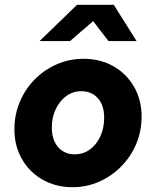

<svg xmlns="http://www.w3.org/2000/svg" viewBox="-20 -770 650 800"><path d="M282 10Q213 10 157.8 -21.3Q102.7 -52.6 71.3 -107.3Q40 -162 40 -231.2Q40 -292 62.5 -345.5Q85 -399 124.5 -439Q164 -479 216.2 -502Q268.5 -525 328 -525Q398 -525 452.5 -494Q507 -463 538.5 -408.5Q570 -354 570 -283.5Q570 -223.5 547.6 -170.4Q525.2 -117.3 485.4 -76.8Q445.6 -36.3 393.5 -13.1Q341.4 10 282 10ZM291 -127Q327 -127 354.4 -147Q381.9 -167.1 397.9 -201.5Q414 -236 414 -280Q414 -331 388 -360.5Q362 -390 318 -390Q283.8 -390 256.3 -369.8Q228.8 -349.6 212.4 -315.8Q196 -282 196 -239Q196 -187 222.2 -157Q248.5 -127 291 -127ZM145 -599 301 -750H454L549 -599H432L368 -682L272 -599Z"/></svg>

Font: Red Hat Text VF
Style: Italic
Weight: 400
Italic angle: -12°
Designer: Pentagram, MCKL
Foundry: Pentagram, MCKL
Version: Version 1.023